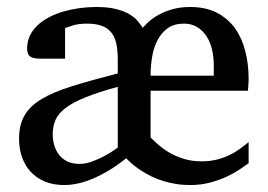

<svg xmlns="http://www.w3.org/2000/svg" viewBox="-20 -514 761 546"><path d="M587.9 -329.1Q587.9 -351.6 583 -372.8Q578.1 -394 567.6 -410.4Q557.1 -426.8 541 -436.8Q524.9 -446.8 502.9 -446.8Q475.1 -446.8 457 -433.8Q439 -420.9 428 -399.9Q417 -378.9 412.6 -352.3Q408.2 -325.7 408.2 -298.8H587.9ZM314.9 -267.1Q259.8 -252 223.9 -237.5Q188 -223.1 167.2 -207.5Q146.5 -191.9 138.2 -173.6Q129.9 -155.3 129.9 -132.8Q129.9 -115.7 134.5 -100.3Q139.2 -85 148.4 -73.2Q157.7 -61.5 172.1 -54.7Q186.5 -47.9 206.1 -47.9Q223.6 -47.9 242.7 -54.9Q261.7 -62 277.8 -70.8Q296.9 -81.1 314.9 -94.2ZM687 -49.8Q676.3 -42 660.2 -31.2Q644 -20.5 623.3 -11Q602.5 -1.5 576.7 5.4Q550.8 12.2 521 12.2Q499 12.2 479.7 9Q460.4 5.9 443.4 0.5Q426.3 -4.9 412.1 -11.7Q397.9 -18.6 386.2 -25.9Q358.9 -42.5 338.9 -64Q312.5 -42.5 283.7 -25.9Q271 -18.6 256.8 -11.7Q242.7 -4.9 227.3 0.5Q211.9 5.9 195.8 9Q179.7 12.2 163.1 12.2Q131.3 12.2 107.4 2.2Q83.5 -7.8 67.1 -25.6Q50.8 -43.5 42.5 -67.4Q34.2 -91.3 34.2 -119.1Q34.2 -158.7 49.6 -185.5Q64.9 -212.4 98.4 -232.4Q131.8 -252.4 185.3 -269Q238.8 -285.6 314.9 -305.2V-346.2Q314.9 -371.1 310.8 -389.9Q306.6 -408.7 296.6 -421.4Q286.6 -434.1 269.8 -440.4Q252.9 -446.8 228 -446.8Q203.6 -446.8 188 -441.9Q172.4 -437 165 -434.1V-347.2H95.2Q75.2 -347.2 66.2 -353Q57.1 -358.9 57.1 -376Q57.1 -396.5 65.4 -413.3Q73.7 -430.2 87.9 -443.1Q102.1 -456.1 121.1 -465.8Q140.1 -475.6 161.9 -481.7Q183.6 -487.8 207 -491Q230.5 -494.1 252.9 -494.1Q288.1 -494.1 311.3 -488Q334.5 -481.9 349.1 -472.9Q363.8 -463.9 372.1 -453.6Q380.4 -443.4 386.2 -435.1Q392.1 -442.4 403.1 -452.4Q414.1 -462.4 430.7 -471.7Q447.3 -481 469.7 -487.5Q492.2 -494.1 521 -494.1Q565.4 -494.1 597.2 -477.5Q628.9 -460.9 648.7 -432.9Q668.5 -404.8 677.7 -367.9Q687 -331.1 687 -291Q687 -286.6 686.8 -280.5Q686.5 -274.4 686 -269Q685.5 -262.7 685.1 -255.9H408.2V-123Q418.9 -112.3 432.9 -100.3Q446.8 -88.4 464.6 -78.4Q482.4 -68.4 504.4 -61.8Q526.4 -55.2 553.2 -55.2Q575.7 -55.2 594.2 -59.6Q612.8 -64 628.9 -71.3Q645 -78.6 659.2 -88.6Q673.3 -98.6 687 -109.9Z"/></svg>

Font: Charis SIL CyrE
Style: Regular
Weight: 400
Foundry: SIL International
Version: Version 5.000